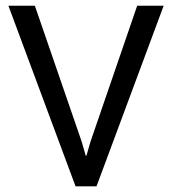

<svg xmlns="http://www.w3.org/2000/svg" viewBox="-20 -660 609 680"><path d="M103.5 -639.6 269 -159.2 283.7 -108.4H286.1L300.8 -159.2L465.8 -639.6H559.6L321.8 0H247.6L9.8 -639.6Z"/></svg>

Font: Yantramanav
Style: Regular
Weight: 400
Version: Version 1.000;PS 1.0;hotconv 1.0.72;makeotf.lib2.5.5900; ttf